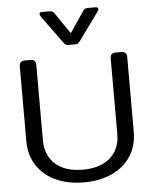

<svg xmlns="http://www.w3.org/2000/svg" viewBox="-62 -988 840 1054"><g transform="rotate(-5 358.0 -461.0)"><path d="M309 -763 201 -912Q195 -921 195 -927Q195 -937 208 -937H248Q262 -937 267 -934Q272 -931 279 -921L357 -807L434 -921Q441 -931 446 -934Q451 -937 465 -937H505Q519 -937 519 -926Q519 -920 513 -912L405 -763Q396 -751 391 -747.5Q386 -744 374 -744H340Q328 -744 323 -747.5Q318 -751 309 -763ZM62 -238V-650Q62 -680 92 -680H123Q139 -680 146 -672.5Q153 -665 153 -650V-234Q153 -151 207 -103Q261 -55 358 -55Q455 -55 509 -103Q563 -151 563 -234V-650Q563 -665 570 -672.5Q577 -680 593 -680H623Q654 -680 654 -650V-238Q654 -161 616.5 -103.5Q579 -46 512 -15.5Q445 15 358 15Q271 15 204 -15.5Q137 -46 99.5 -103.5Q62 -161 62 -238Z"/></g></svg>

Font: Mitr Light
Style: Regular
Weight: 300
Designer: Thanarat Vachiruckul
Foundry: Cadson Demak
Version: Version 1.003